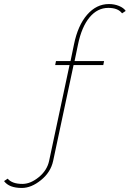

<svg xmlns="http://www.w3.org/2000/svg" viewBox="-82 -760 642 950"><path d="M-62 136 -44 124Q-22 150 29 150Q69 150 110 116.5Q151 83 161 36L262 -438H191L195 -458H267L284 -540Q303 -634 349 -687Q395 -740 457 -740Q484 -740 507 -730.5Q530 -721 540 -706L522 -694Q502 -721 454 -721Q400 -721 361 -674Q322 -627 304 -540L287 -458H433L429 -438H282L181 36Q169 92 121 131Q73 170 26 170Q-37 170 -62 136Z"/></svg>

Font: Raleway-v4020 Thin
Style: Italic
Weight: 250
Italic angle: -12°
Designer: Matt McInerney, Pablo Impallari, Rodrigo Fuenzalida
Foundry: Matt McInerney, Pablo Impallari, Rodrigo Fuenzalida
Version: Version 4.020;PS 004.020;hotconv 1.0.88;makeotf.lib2.5.64775